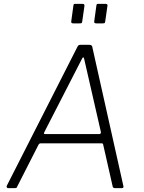

<svg xmlns="http://www.w3.org/2000/svg" viewBox="-20 -974 746 994"><path d="M22 0Q18 0 15.5 -3.5Q13 -7 15 -12L381 -732Q384 -738 387.5 -740Q391 -742 398 -742H442Q450 -742 454 -738.5Q458 -735 458 -730L619 -10Q620 -6 618 -3Q616 0 611 0H576Q564 0 563 -10L514 -226Q513 -232 506 -232H191Q183 -232 179 -224L68 -6Q67 -2 64 -1Q61 0 56 0H22ZM494 -280Q504 -280 502 -292L416 -668Q414 -678 410.5 -677Q407 -676 402 -665L211 -293Q207 -285 207.5 -282.5Q208 -280 212 -280ZM417 -942 406 -865Q405 -857 403 -855Q401 -853 392 -853H360Q352 -853 350 -856Q348 -859 349 -865L360 -945Q361 -951 362.5 -952.5Q364 -954 369 -954H408Q413 -954 415.5 -951Q418 -948 417 -942ZM536 -942 525 -865Q524 -857 522 -855Q520 -853 511 -853H479Q471 -853 469 -856Q467 -859 468 -865L479 -945Q480 -951 481.5 -952.5Q483 -954 488 -954H527Q532 -954 535 -951Q538 -948 536 -942Z"/></svg>

Font: Libre Franklin Thin ExtraLight
Style: Italic
Weight: 250
Italic angle: -8°
Version: Version 3.000